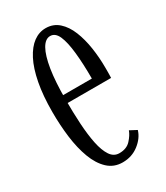

<svg xmlns="http://www.w3.org/2000/svg" viewBox="-142 -592 577 667"><g transform="rotate(-30 146.0 -259.0)"><path d="M151 10.5Q116 10.5 91.8 -12.2Q67.5 -35 53 -73.8Q38.5 -112.5 32.2 -161.5Q26 -210.5 26 -263Q26 -328.5 35.5 -378.2Q45 -428 62.2 -461.2Q79.5 -494.5 102 -511Q124.5 -527.5 151 -527.5Q181.5 -527.5 203 -508.2Q224.5 -489 237.5 -456.8Q250.5 -424.5 256.5 -385Q262.5 -345.5 262.5 -305Q262.5 -294.5 262.5 -284.2Q262.5 -274 262 -264H80.5V-295.5H203Q203 -355 198.2 -400.2Q193.5 -445.5 182.5 -470.8Q171.5 -496 151 -496Q131.5 -496 117.2 -471Q103 -446 95.2 -397.5Q87.5 -349 87.5 -278Q87.5 -226 90.2 -180Q93 -134 100.2 -98.8Q107.5 -63.5 121 -43.2Q134.5 -23 156.5 -23Q186 -23 202.2 -40.8Q218.5 -58.5 224.5 -75.5L252 -61Q243.5 -32.5 215.8 -11Q188 10.5 151 10.5Z"/></g></svg>

Font: Imbue Light
Style: Regular
Weight: 300
Designer: Tyler Finck
Foundry: Etcetera Type Company
Version: Version 1.102